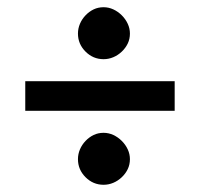

<svg xmlns="http://www.w3.org/2000/svg" viewBox="-20 -505 553 532"><path d="M464 -280V-198H50V-280ZM196 -64Q196 -78 201.5 -91Q207 -104 217 -114.5Q227 -125 239.5 -131Q252 -137 267 -137Q281 -137 294 -131Q307 -125 317.5 -114.5Q328 -104 334 -91Q340 -78 340 -64Q340 -49 334 -36.5Q328 -24 317.5 -14Q307 -4 294 1.5Q281 7 267 7Q238 7 217 -14Q196 -35 196 -64ZM196 -412Q196 -426 201.5 -439Q207 -452 217 -462.5Q227 -473 239.5 -479Q252 -485 267 -485Q281 -485 294 -479Q307 -473 317.5 -462.5Q328 -452 334 -439Q340 -426 340 -412Q340 -397 334 -384.5Q328 -372 317.5 -362Q307 -352 294 -346.5Q281 -341 267 -341Q238 -341 217 -362Q196 -383 196 -412Z"/></svg>

Font: Quattrocento Sans
Style: Bold
Weight: 700
Designer: Pablo Impallari
Foundry: Pablo Impallari, Igino Marini, Brenda Gallo
Version: Version 2.000